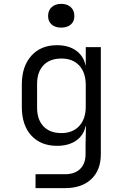

<svg xmlns="http://www.w3.org/2000/svg" viewBox="-20 -794 640 994"><path d="M164 180V108H317Q367 108 395 80.5Q423 53 423 4V-45L425 -141H423Q413 -93 374 -66Q335 -39 275 -39Q191 -39 142 -92.5Q93 -146 93 -240V-357Q93 -450 142 -505Q191 -560 275 -560Q335 -560 374 -532Q413 -504 423 -455H424V-550H502V4Q502 87 452.5 133.5Q403 180 316 180ZM298 -105Q356 -105 390 -141.5Q424 -178 424 -243V-353Q424 -418 390.5 -454.5Q357 -491 298 -491Q238 -491 205 -456Q172 -421 172 -360V-236Q172 -175 205 -140Q238 -105 298 -105ZM297 -651Q266 -651 247.5 -667Q229 -683 229 -711Q229 -740 247.5 -757Q266 -774 297 -774Q328 -774 346.5 -757Q365 -740 365 -711Q365 -683 346.5 -667Q328 -651 297 -651Z"/></svg>

Font: JetBrains Mono NL Light
Style: Regular
Weight: 300
Monospace: yes
Designer: Philipp Nurullin, Konstantin Bulenkov
Foundry: JetBrains
Version: Version 2.305; ttfautohint (v1.8.4.7-5d5b)